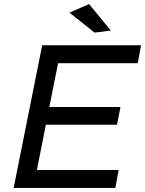

<svg xmlns="http://www.w3.org/2000/svg" viewBox="-20 -922 712 942"><path d="M417 -902 524 -772 444 -762 321 -860ZM656 -612H265L222 -397H571L554 -310H205L161 -88H562L546 0H47L187 -700H672Z"/></svg>

Font: TypoPRO Montserrat
Style: Italic
Weight: 400
Italic angle: -11.3°
Designer: Julieta Ulanovsky
Foundry: Julieta Ulanovsky
Version: Version 6.001